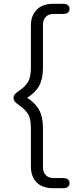

<svg xmlns="http://www.w3.org/2000/svg" viewBox="-20 -802 440 1019"><path d="M144 83V-122Q144 -174 127.5 -199Q111 -224 82 -243Q67 -254 59.5 -262Q52 -270 52 -283Q52 -294 59 -302Q66 -310 81 -320Q110 -339 127 -364.5Q144 -390 144 -443V-668Q144 -718 174.5 -750Q205 -782 264 -782H314Q331 -782 340 -775Q349 -768 349 -755Q349 -728 314 -728H263Q238 -728 223 -712.5Q208 -697 208 -671V-443Q208 -384 188 -347Q168 -310 124 -283Q168 -255 188 -218Q208 -181 208 -122V86Q208 112 223 127.5Q238 143 263 143H314Q349 143 349 170Q349 183 340 190Q331 197 314 197H264Q204 197 174 165.5Q144 134 144 83Z"/></svg>

Font: Kodchasan Light
Style: Regular
Weight: 300
Version: Version 1.000; ttfautohint (v1.6)